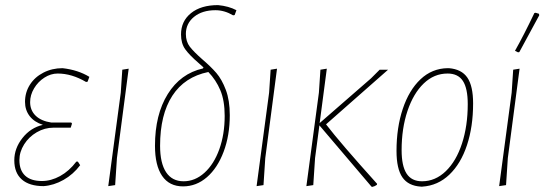

<svg xmlns="http://www.w3.org/2000/svg" viewBox="-20 -725 2132 752"><path d="M330 -424 323 -405 317 -404Q261 -437 206 -437Q179 -437 154 -421Q129 -405 113.5 -379Q98 -353 98 -325Q98 -293 119.5 -272Q141 -251 181 -245H259L262 -241L257 -225H190Q155 -225 124 -207Q93 -189 74.5 -159.5Q56 -130 56 -98Q56 -58 78.5 -37Q101 -16 144 -16Q180 -16 215.5 -35.5Q251 -55 279 -92H285L294 -78Q267 -42 229 -20.5Q191 1 151 4Q95 4 65.5 -22Q36 -48 36 -97Q36 -144 68 -184.5Q100 -225 148 -236Q114 -247 96 -270.5Q78 -294 78 -326Q78 -363 97 -393Q116 -423 150 -440.5Q184 -458 225 -458Q286 -451 330 -424Z M438 -106 431 0 404 4 453 -362 459 -452 484 -456Z M906 -685 899 -666 893 -665Q859 -685 824 -685Q772 -685 740 -659Q708 -633 708 -592Q708 -562 723.5 -542Q739 -522 772 -493Q806 -464 827.5 -439Q849 -414 864.5 -373Q880 -332 880 -274Q880 -195 856 -131Q832 -67 790.5 -31Q749 5 697 5Q643 5 615 -36Q587 -77 587 -154Q587 -276 637 -356.5Q687 -437 775 -457L777 -461L758 -478Q722 -509 705.5 -532Q689 -555 689 -590Q689 -642 728 -673.5Q767 -705 834 -705Q876 -701 906 -685ZM860 -271Q860 -331 843 -371.5Q826 -412 796 -443Q703 -424 655 -350Q607 -276 607 -154Q607 -86 630.5 -50.5Q654 -15 699 -15Q744 -15 781 -48.5Q818 -82 839 -140.5Q860 -199 860 -271Z M1019 -106 1012 0 985 4 1034 -362 1040 -452 1065 -456Z M1257 -238Q1312 -166 1457 -5L1456 -1Q1448 5 1438 7L1435 6L1231 -234L1214 -106L1207 0L1180 4L1229 -362L1235 -452L1260 -456L1232 -243L1433 -418L1467 -452H1500Z M1738 -458Q1788 -454 1810.5 -421Q1833 -388 1833 -320Q1833 -229 1809 -156.5Q1785 -84 1740 -41Q1695 2 1634 6H1629Q1579 3 1556 -30.5Q1533 -64 1533 -134Q1533 -225 1557.5 -298.5Q1582 -372 1627 -414.5Q1672 -457 1733 -458ZM1553 -137Q1553 -75 1572.5 -45Q1592 -15 1633 -15Q1685 -15 1726 -54.5Q1767 -94 1789.5 -163Q1812 -232 1812 -317Q1812 -379 1793 -408Q1774 -437 1733 -437Q1680 -437 1639.5 -398Q1599 -359 1576 -290.5Q1553 -222 1553 -137Z M1969 -106 1962 0 1935 4 1984 -362 1990 -452 2015 -456ZM2078 -675 2091 -671 2092 -665Q2069 -622 2014 -521L2009 -520L1997 -526Q2031 -586 2073 -674Z"/></svg>

Font: Luna Sans Thin
Style: Italic
Weight: 250
Italic angle: -7°
Designer: Juan Pablo del Peral
Foundry: Huerta Tipografica
Version: Version 2.001; ttfautohint (v1.5)